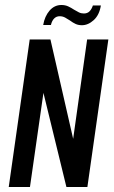

<svg xmlns="http://www.w3.org/2000/svg" viewBox="-20 -749 456 769"><path d="M15 0 99 -591H182L273 -193L329 -591H414L330 0H246L154 -377L100 0ZM308 -648Q294 -648 283 -653Q272 -658 260 -667Q251 -673 241 -678.5Q231 -684 219 -684Q206 -684 197 -675Q188 -666 184 -649H153Q159 -684 178.5 -706.5Q198 -729 226 -729Q241 -729 253 -723.5Q265 -718 277 -710Q287 -704 296 -699.5Q305 -695 316 -695Q330 -695 338.5 -703.5Q347 -712 352 -727H384Q378 -689 355.5 -668.5Q333 -648 308 -648Z"/></svg>

Font: Alumni Sans Thin SemiBold
Style: Italic
Weight: 600
Italic angle: -8°
Version: Version 1.016